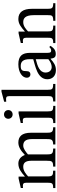

<svg xmlns="http://www.w3.org/2000/svg" viewBox="862 -1608 753 2516"><g transform="rotate(-90 1238.0 -349.5)"><path d="M185 -357C214 -384 258 -421 310 -421C356 -421 390 -399 390 -314V-116C390 -46 384 -29 313 -29V0H550V-29C478 -29 473 -47 473 -116V-359C506 -387 547 -421 588 -421C635 -421 674 -399 674 -308V-116C674 -55 671 -29 603 -29V0H829V-29C760 -29 757 -53 757 -116V-320C757 -441 706 -485 628 -485C575 -485 524 -456 469 -402H465C445 -450 411 -485 354 -485C286 -485 240 -448 186 -401H182V-482H158L33 -453V-424C33 -424 45 -426 60 -426C88 -426 102 -417 102 -381V-101C102 -41 95 -29 32 -29V0H260V-29C198 -29 185 -41 185 -97Z M997 -673C962 -673 940 -647 940 -617C940 -586 963 -560 997 -560C1032 -560 1054 -586 1054 -617C1054 -647 1032 -673 997 -673ZM1109 -28C1042 -28 1037 -43 1037 -101V-482H1011L885 -454V-425C885 -425 896 -427 910 -427C939 -427 954 -423 954 -380V-101C954 -44 951 -28 884 -28V0H1109Z M1397 -29C1325 -29 1320 -43 1320 -101V-706H1295L1163 -671V-644C1163 -644 1178 -646 1195 -646C1220 -646 1237 -644 1237 -603V-101C1237 -45 1233 -29 1167 -29V0H1397Z M1728 -62C1734 -18 1744 5 1788 5C1839 5 1863 -16 1896 -64L1881 -80C1867 -65 1853 -55 1834 -55C1813 -55 1804 -63 1804 -104V-331C1804 -435 1763 -485 1654 -485C1545 -485 1478 -431 1478 -375C1478 -342 1500 -327 1520 -327C1548 -327 1564 -342 1564 -373C1564 -433 1574 -454 1631 -454C1691 -454 1721 -421 1721 -334V-290C1635 -263 1458 -237 1458 -105C1458 -41 1500 7 1577 7C1641 7 1677 -21 1724 -62ZM1721 -92C1687 -64 1651 -48 1618 -48C1575 -48 1546 -79 1546 -129C1546 -207 1630 -234 1721 -257Z M2381 -307C2381 -422 2338 -485 2247 -485C2184 -485 2140 -449 2086 -401H2082L2083 -482H2060L1933 -453V-424C1933 -424 1943 -426 1960 -426C1987 -426 2002 -418 2002 -382V-101C2002 -45 1999 -28 1932 -28V0H2161V-28C2089 -28 2085 -45 2085 -101V-358C2115 -385 2152 -421 2206 -421C2251 -421 2298 -402 2298 -282V-101C2298 -45 2295 -28 2224 -28V0H2455V-28C2388 -28 2381 -45 2381 -101Z"/></g></svg>

Font: STIX Two Math
Style: Regular
Weight: 400
Designer: Ross Mills, John Hudson & Paul Hanslow, Tiro Typeworks Ltd; with portions MicroPress Inc., with additions and correction
Foundry: Tiro Typeworks Ltd
Version: Version 2.02 b142